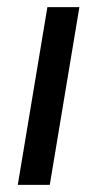

<svg xmlns="http://www.w3.org/2000/svg" viewBox="-20 -520 273 540"><path d="M30 0 113.3 -500H203.3L120 0Z"/></svg>

Font: Familjen Grotesk
Style: Italic
Weight: 400
Italic angle: -9.46201°
Designer: Anders Wikstroem, Jonas Baeckman, Matilda Gysing, Kristian Moeller
Foundry: Familjen STHLM AB
Version: Version 2.000